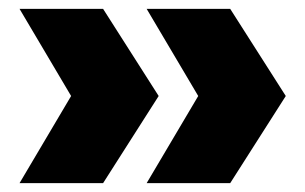

<svg xmlns="http://www.w3.org/2000/svg" viewBox="-20 -481 687 432"><path d="M212 -461 337 -265 212 -69H24L140 -265L24 -461ZM498 -461 623 -265 498 -69H310L426 -265L310 -461Z"/></svg>

Font: Work Sans Black
Style: Regular
Weight: 900
Designer: Wei Huang
Foundry: Wei Huang
Version: Version 1.500